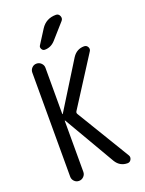

<svg xmlns="http://www.w3.org/2000/svg" viewBox="-175 -1042 849 1124"><g transform="rotate(-20 250.0 -480.0)"><path d="M226.6 -910.2Q258.8 -960 320.3 -960Q336.9 -960 343.8 -943.8Q350.6 -927.7 339.8 -915L255.9 -820.3Q228.5 -790 190.4 -790Q177.7 -790 171.4 -802.2Q165 -814.5 171.9 -824.2ZM75.2 -41V-689.5Q75.2 -706.1 86.9 -718.3Q98.6 -730.5 115.7 -730.5Q132.8 -730.5 145 -718.3Q157.2 -706.1 157.2 -689.5V-401.4Q157.2 -400.4 158.2 -400.4Q160.2 -400.4 160.2 -401.4L339.8 -690.4Q366.2 -730.5 412.1 -730.5Q427.7 -730.5 435.1 -716.8Q442.4 -703.1 433.6 -690.4L241.2 -389.6Q234.4 -379.9 241.2 -370.1L440.4 -41Q448.2 -28.3 440.9 -14.2Q433.6 0 418 0Q371.1 0 345.7 -41L160.2 -359.4Q160.2 -360.4 158.2 -360.4Q157.2 -360.4 157.2 -359.4V-41Q157.2 -24.4 145 -12.2Q132.8 0 115.7 0Q98.6 0 86.9 -12.2Q75.2 -24.4 75.2 -41Z"/></g></svg>

Font: Rounded-X Mgen+ 1m regular
Style: Regular
Weight: 400
Designer: [Source Han Sans]
Ryoko NISHIZUKA  (kana & ideographs); Paul D. Hunt (Latin, Greek & Cyrillic); Wenlong ZHANG  (bopomofo
Version: Version 1.059.20150602